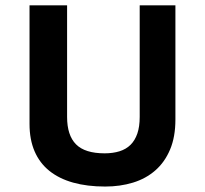

<svg xmlns="http://www.w3.org/2000/svg" viewBox="-20 -682 762 714"><path d="M499.5 -662.1H632.3V-237.3Q632.3 -172.9 612.5 -126Q592.8 -79.1 557.6 -48.3Q522.5 -17.6 474.6 -2.9Q426.8 11.7 371.1 11.7Q304.2 11.7 252 -2.9Q199.7 -17.6 163.6 -46.6Q127.4 -75.7 108.6 -119.4Q89.8 -163.1 89.8 -221.2V-662.1H229.5V-247.1Q229.5 -178.7 262.7 -145.3Q295.9 -111.8 369.1 -111.8Q399.9 -111.8 424.3 -119.4Q448.7 -127 465.3 -143.3Q481.9 -159.7 490.7 -185.3Q499.5 -210.9 499.5 -247.1Z"/></svg>

Font: PT Astra Sans
Style: Bold
Weight: 700
Designer: A.Korolkova, I. Chaeva
Foundry: ParaType Ltd
Version: Version 1.001; ttfautohint (v1.6)